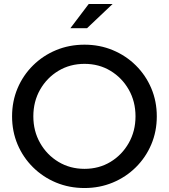

<svg xmlns="http://www.w3.org/2000/svg" viewBox="-20 -936 850 967"><path d="M405.6 11Q328.7 11 262.5 -16.5Q196.2 -44 146.3 -93.5Q96.3 -143 68.5 -208.5Q40.8 -274 40.8 -350Q40.8 -426 68.5 -491.5Q96.3 -557 146.3 -606.5Q196.4 -656 262.5 -683.5Q328.7 -711 405.6 -711Q481.8 -711 547.9 -683.5Q614.1 -656 664.1 -606.5Q714.1 -557 741.9 -491.5Q769.7 -426 769.7 -350Q769.7 -274 741.9 -208.5Q714.1 -143 664.1 -93.5Q614.1 -44 547.9 -16.5Q481.8 11 405.6 11ZM405.6 -85.6Q478.5 -85.6 536.4 -120.6Q594.3 -155.6 628.4 -215.7Q662.5 -275.8 662.5 -349.9Q662.5 -424.9 628.4 -484.7Q594.3 -544.4 536.4 -579.4Q478.5 -614.4 405.6 -614.4Q332.7 -614.4 274.4 -579.4Q216.1 -544.4 182 -484.6Q147.9 -424.9 147.9 -350Q147.9 -275.8 182.1 -215.7Q216.2 -155.7 274.5 -120.7Q332.8 -85.6 405.6 -85.6ZM334.5 -794 426.8 -915.9H547.1L418.4 -794Z"/></svg>

Font: Red Hat Display VF
Style: Regular
Weight: 300
Designer: Pentagram, MCKL
Foundry: Pentagram, MCKL
Version: Version 1.023